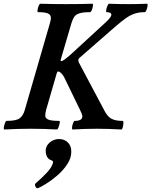

<svg xmlns="http://www.w3.org/2000/svg" viewBox="-31 -688 809 1026"><path d="M-8 4Q-12 4 -10.5 -7.5Q-9 -19 -4.5 -30.5Q0 -42 4 -42Q57 -42 75 -56.5Q93 -71 101 -99L236 -565Q242 -584 240.5 -597Q239 -610 224 -616.5Q209 -623 172 -623Q168 -623 169.5 -634Q171 -645 175.5 -656.5Q180 -668 185 -668Q220 -667 255 -666.5Q290 -666 324 -666Q359 -666 394 -666.5Q429 -667 463 -668Q467 -668 465.5 -656.5Q464 -645 459.5 -634Q455 -623 450 -623Q412 -623 392.5 -616.5Q373 -610 365 -597Q357 -584 351 -565L294 -371Q291 -361 297 -361Q306 -361 346 -396L532 -567Q564 -596 564 -609Q564 -623 539 -623Q535 -623 536.5 -634Q538 -645 543 -656.5Q548 -668 552 -668Q578 -667 603.5 -666.5Q629 -666 654 -666Q679 -666 704.5 -666.5Q730 -667 755 -668Q759 -668 757.5 -656.5Q756 -645 751.5 -634Q747 -623 742 -623Q710 -623 686.5 -614.5Q663 -606 640.5 -590Q618 -574 589 -549L394 -379Q382 -370 392 -351L529 -93Q545 -63 566.5 -52.5Q588 -42 624 -42Q629 -42 628.5 -30.5Q628 -19 625 -7.5Q622 4 617 4Q584 2 551.5 1Q519 0 487 0Q455 0 422 1Q389 2 357 4Q353 4 354 -7.5Q355 -19 359.5 -30.5Q364 -42 368 -42Q409 -42 409 -66Q409 -76 397 -100L312 -275Q306 -287 296.5 -296.5Q287 -306 279 -306Q275 -306 272 -296L215 -99Q210 -80 211 -67.5Q212 -55 228.5 -48.5Q245 -42 285 -42Q290 -42 288 -30.5Q286 -19 281.5 -7.5Q277 4 273 4Q238 2 203 1Q168 0 133 0Q98 0 62.5 1Q27 2 -8 4ZM173 317Q164 321 158.5 309Q153 297 159 292Q196 260 220 234Q244 208 251 186Q256 173 245 169Q228 164 220.5 149.5Q213 135 213 118Q213 92 234.5 73.5Q256 55 284 55Q313 55 331.5 73Q350 91 350 123Q350 157 328.5 189.5Q307 222 276.5 248.5Q246 275 217 293Q188 311 173 317Z"/></svg>

Font: Junicode
Style: Bold Italic
Weight: 700
Italic angle: -11°
Designer: Peter S. Baker
Version: Version 2.100; ttfautohint (v1.8.4)